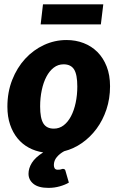

<svg xmlns="http://www.w3.org/2000/svg" viewBox="-20 -716 568 909"><path d="M457.5 -600.5H172.5L183.5 -695.5H469ZM281 -411.5Q255 -411.5 234.5 -395.8Q214 -380 199.8 -353Q185.5 -326 177.8 -289.5Q170 -253 170 -212Q170 -156.5 185.2 -131.8Q200.5 -107 235 -107Q261 -107 281.5 -122.8Q302 -138.5 316.2 -165.8Q330.5 -193 338.2 -229.2Q346 -265.5 346 -306.5Q346 -363 330.8 -387.2Q315.5 -411.5 281 -411.5ZM306 148.5Q288.5 159 263 166.2Q237.5 173.5 209.5 173.5Q162 173.5 138.5 154.5Q115 135.5 115 106.5Q115 80.5 131 54.8Q147 29 184.5 5.5Q147.5 0 116.5 -16.8Q85.5 -33.5 63 -61Q40.5 -88.5 27.8 -126Q15 -163.5 15 -211Q15 -280 37.8 -337.8Q60.5 -395.5 99 -437.5Q137.5 -479.5 188.2 -503Q239 -526.5 295 -526.5Q338.5 -526.5 376 -512Q413.5 -497.5 441.2 -469.8Q469 -442 485 -401.2Q501 -360.5 501 -307.5Q501 -249 484 -198Q467 -147 437.5 -107Q408 -67 368.5 -39.2Q329 -11.5 283.5 0Q262.5 11.5 248.8 28Q235 44.5 235 65.5Q235 75.5 239.2 81.5Q243.5 87.5 253.5 87.5Q259.5 87.5 263.2 87Q267 86.5 269.2 85.8Q271.5 85 273.2 84.2Q275 83.5 277.5 83.5Q288.5 83.5 290 93Z"/></svg>

Font: Lato ExtraBold
Style: Italic
Weight: 800
Italic angle: -7°
Designer: Lukasz Dziedzic with Adam Twardoch and Botio Nikoltchev
Foundry: tyPoland Lukasz Dziedzic
Version: Version 2.015; 2015-08-06; http://www.latofonts.com/